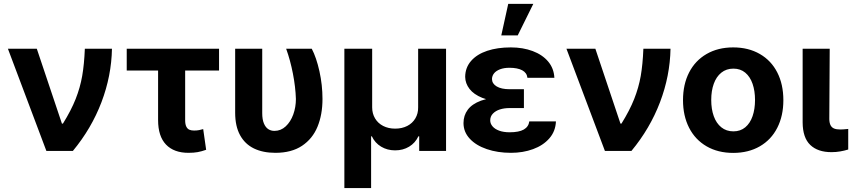

<svg xmlns="http://www.w3.org/2000/svg" viewBox="-20 -783 4421 996"><path d="M21 -530.3H170.9L301.2 -141.9H306.5Q349.2 -210.6 372.5 -269.6Q395.8 -328.6 406.3 -388.7Q416.9 -448.8 420.1 -530.3H560.8Q558.2 -389.4 506.4 -253Q454.6 -116.6 358 0H220.6Z M1116.3 -417.2H637.4V-530.3H1116.3ZM940.5 -530.3V-159.7Q940.5 -139 946.1 -127Q951.7 -115 961.6 -110.4Q971.5 -105.8 986.6 -105.8Q1001.1 -105.8 1012.5 -108Q1024 -110.2 1034.1 -113.3L1049.4 -6Q1025.7 2.5 1005.5 6.1Q985.4 9.8 957.9 9.8Q882.3 9.8 841.2 -33Q800.1 -75.7 800.1 -160.3V-530.3Z M1340.3 -530.3V-196.4Q1340.3 -163.4 1348.9 -142.9Q1357.4 -122.4 1371.5 -113.2Q1385.5 -104 1403.8 -104Q1436.8 -104 1462.1 -127.5Q1487.5 -151.1 1501.3 -189.1Q1515 -227.1 1515 -269.5Q1513 -331.8 1499.5 -401.2Q1486 -470.5 1464.4 -530.3H1597.2Q1621.2 -484.8 1637.1 -413.3Q1652.9 -341.9 1652.9 -269.5Q1652.9 -188.4 1627.1 -125.7Q1601.3 -63 1546.7 -26.6Q1492.1 9.8 1408.4 9.8Q1344.2 9.8 1297.4 -12.8Q1250.6 -35.5 1225.3 -81.9Q1199.9 -128.3 1199.9 -198.3V-530.3Z M1766.4 -530.3H1910.6V-226.1Q1910.6 -194 1925.6 -168.8Q1940.6 -143.5 1967.8 -129.6Q1995 -115.7 2029.8 -115.7Q2065.3 -115.7 2092.5 -129.6Q2119.6 -143.5 2134.6 -168.8Q2149.6 -194 2149.1 -226.1V-530.3H2293.9V0H2154.6V-75.8H2150.3Q2134.2 -41.4 2102.4 -22.2Q2070.6 -3 2029.7 -3Q1989.2 -3 1957.1 -22.2Q1925.1 -41.4 1909 -75.8H1905.1V192.6H1766.4Z M2697.8 -278V-222.4H2623.2Q2595.8 -222.4 2573.5 -215.4Q2551.1 -208.3 2537.1 -193.8Q2523 -179.4 2523 -158.4Q2523 -141.7 2535 -127.6Q2547 -113.4 2569.6 -105.1Q2592.2 -96.8 2623.5 -96.8Q2672.3 -96.8 2697.2 -111.1Q2722 -125.4 2725.7 -153.2H2863.9Q2861.9 -102.2 2829.8 -65.3Q2797.7 -28.5 2745.4 -9.4Q2693.1 9.8 2630.6 9.8Q2561.4 9.8 2505.1 -9.5Q2448.9 -28.7 2416.7 -63.7Q2384.4 -98.6 2384.4 -144.7Q2384.4 -183.8 2406.5 -213.7Q2428.5 -243.5 2475.2 -260.8Q2521.8 -278 2592.9 -278ZM2393.1 -384.2Q2393.6 -432.5 2423.9 -467.1Q2454.2 -501.7 2507.3 -519.4Q2560.4 -537.1 2629.8 -537.1Q2692.5 -537.1 2743.1 -518.2Q2793.7 -499.3 2823.6 -463.8Q2853.4 -428.3 2855.8 -379.4H2716Q2713.1 -405.5 2688.8 -418.5Q2664.4 -431.4 2622.6 -431.4Q2594.6 -431.4 2574.1 -423.6Q2553.6 -415.8 2543.1 -402.8Q2532.6 -389.8 2532.1 -373.1Q2532.6 -348.8 2556.7 -334.5Q2580.9 -320.2 2623.2 -320.2H2697.8V-257.2H2592.9Q2527.1 -257.2 2482.3 -275.2Q2437.6 -293.1 2415.6 -321.8Q2393.6 -350.4 2393.1 -384.2ZM2616.5 -763.1H2746.6L2665.6 -599.2H2580.4Z M2918.4 -530.3H3068.4L3198.6 -141.9H3203.9Q3246.6 -210.6 3269.9 -269.6Q3293.2 -328.6 3303.8 -388.7Q3314.3 -448.8 3317.5 -530.3H3458.3Q3455.7 -389.4 3403.9 -253Q3352.1 -116.6 3255.5 0H3118Z M3523.1 -263.2Q3523.1 -345.3 3554.7 -407Q3586.4 -468.8 3645.4 -502.9Q3704.5 -537.1 3783.5 -537.1Q3862.5 -537.1 3921.7 -502.9Q3980.8 -468.8 4012.2 -407Q4043.7 -345.3 4043.7 -263.2Q4043.7 -182.2 4012.2 -120.2Q3980.8 -58.2 3921.7 -24Q3862.5 10.2 3783.5 10.2Q3704.5 10.2 3645.4 -24Q3586.4 -58.2 3554.7 -120.2Q3523.1 -182.2 3523.1 -263.2ZM3896.7 -264.4Q3896.7 -311.3 3884 -348.1Q3871.3 -385 3846.1 -406Q3820.9 -427 3784.6 -427Q3747.8 -427 3721.8 -406Q3695.8 -385 3682.7 -348.4Q3669.5 -311.9 3669.5 -264.4Q3669.5 -216.9 3682.7 -180.2Q3695.8 -143.6 3721.8 -122.6Q3747.8 -101.6 3784.6 -101.6Q3820.9 -101.6 3846.1 -122.6Q3871.3 -143.6 3884 -180.5Q3896.7 -217.4 3896.7 -264.4Z M4284.1 -530.3 4282 -164.9Q4282.5 -144.6 4288.8 -132.8Q4295.1 -121 4307.4 -116.1Q4319.7 -111.3 4338.5 -111.3Q4353.6 -111.3 4372.3 -113.4Q4377.6 -114.2 4380.2 -114.2V-7.4Q4360.2 -1.2 4338.5 2.5Q4316.9 6.3 4293.3 6.3Q4222.3 6.3 4183.3 -31.1Q4144.2 -68.4 4143.7 -147.9V-530.3Z"/></svg>

Font: Pretendard Std Variable
Style: Regular
Weight: 400
Designer: Base glyphs from Inter by Rasmus Andersson; Hangeul glyphs from Noto Sans CJK(Source Han Sans) by Jang Soo-young and Kan
Foundry: Kil Hyung-jin
Version: Version 1.309;Glyphs 3.2 (3225)